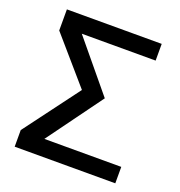

<svg xmlns="http://www.w3.org/2000/svg" viewBox="-130 -833 886 944"><g transform="rotate(20 313.0 -361.0)"><path d="M49.8 0V-86.9L265.1 -375L60.1 -611.8V-722.2H556.2V-634.8H169.9L384.8 -375L173.8 -85.9H576.2V0Z"/></g></svg>

Font: Perun
Style: Regular
Weight: 400
Version: Version 1.0000